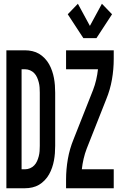

<svg xmlns="http://www.w3.org/2000/svg" viewBox="-20 -1003 640 1023"><path d="M14 0V-735H113Q133 -735 152.5 -730.5Q172 -726 188 -716.5Q204 -707 218 -692.5Q232 -678 241.5 -661Q251 -644 257.5 -625Q264 -606 267.5 -587Q271 -568 272.5 -548.5Q274 -529 274 -509V-226Q274 -206 272.5 -186.5Q271 -167 267.5 -148Q264 -129 257.5 -110Q251 -91 241.5 -74Q232 -57 218 -42.5Q204 -28 188 -18.5Q172 -9 152.5 -4.5Q133 0 113 0ZM95 -101H113Q127 -101 140 -106.5Q153 -112 162.5 -122Q172 -132 177.5 -144.5Q183 -157 186.5 -170.5Q190 -184 191 -198Q192 -212 192 -226V-509Q192 -523 191 -537Q190 -551 186.5 -564.5Q183 -578 177.5 -590.5Q172 -603 162.5 -613Q153 -623 140 -628.5Q127 -634 113 -634H95ZM424 -800 341 -927 395 -983 459 -865 523 -983 577 -927 494 -800ZM332 0V-46Q332 -101 341.5 -155.5Q351 -210 372 -261L476 -524Q486 -550 492.5 -578Q499 -606 502 -634H332V-735H586V-689Q586 -634 576.5 -579.5Q567 -525 546 -474L442 -211Q432 -185 425.5 -157Q419 -129 416 -101H586V0Z"/></svg>

Font: Iosevka Curly Extended
Style: Bold
Weight: 700
Width: 7
Monospace: yes
Designer: Belleve Invis
Foundry: Belleve Invis
Version: Version 11.1.0; ttfautohint (v1.8.3)